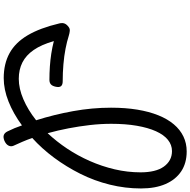

<svg xmlns="http://www.w3.org/2000/svg" viewBox="-15 -1041 1074 1084"><g transform="rotate(90 522.0 -499.0)"><path d="M1044 -758Q1044 -669 1022.5 -582Q1001 -495 961.5 -416Q922 -337 870.5 -267.5Q819 -198 759 -144Q769 -115 780.5 -88.5Q792 -62 803 -38Q809 -24 802 -10Q795 4 775 13Q755 21 742.5 16.5Q730 12 722 -4Q712 -24 703.5 -44.5Q695 -65 688 -86Q621 -37 553 -10Q485 17 421 17Q340 17 280 -16Q220 -49 179 -118.5Q138 -188 112 -298Q108 -316 113.5 -328Q119 -340 133 -350Q142 -357 154.5 -356Q167 -355 183 -350Q214 -340 255 -332Q296 -324 343.5 -320Q391 -316 439 -316Q458 -316 466 -307Q474 -298 470 -278Q466 -258 456.5 -249.5Q447 -241 431 -241Q393 -241 356 -243.5Q319 -246 283 -251.5Q247 -257 212 -266Q232 -196 262 -152.5Q292 -109 332.5 -88.5Q373 -68 425 -68Q480 -68 540.5 -94Q601 -120 659 -166Q627 -267 607.5 -374.5Q588 -482 588 -589Q588 -670 599 -737Q610 -804 631 -856Q652 -908 682 -943.5Q712 -979 750.5 -997.5Q789 -1016 835 -1016Q901 -1016 947.5 -985Q994 -954 1019 -896.5Q1044 -839 1044 -758ZM679 -590Q679 -531 686 -470Q693 -409 704.5 -349Q716 -289 732 -231Q779 -281 819 -341Q859 -401 889 -469Q919 -537 936 -609.5Q953 -682 953 -756Q953 -798 945 -831Q937 -864 921 -886.5Q905 -909 883 -921Q861 -933 833 -933Q798 -933 769.5 -910Q741 -887 721 -842.5Q701 -798 690 -734.5Q679 -671 679 -590Z"/></g></svg>

Font: Playwrite US Trad
Style: Regular
Weight: 400
Designer: Veronika Burian, José Scaglione
Foundry: TypeTogether
Version: Version 1.002